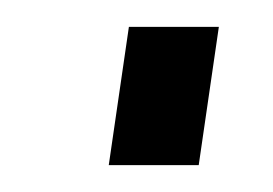

<svg xmlns="http://www.w3.org/2000/svg" viewBox="-20 -370 203 143"><path d="M128 -247H61L76 -350H143Z"/></svg>

Font: Gudea
Style: Italic
Weight: 400
Version: Version 1.002